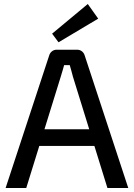

<svg xmlns="http://www.w3.org/2000/svg" viewBox="-20 -938 668 958"><path d="M365 -690Q378 -690 388 -682.5Q398 -675 402 -663L620 0H516L344 -555Q340 -570 336 -585Q332 -600 328 -613H300Q296 -600 292 -585Q288 -570 283 -555L111 0H8L226 -663Q230 -675 240 -682.5Q250 -690 263 -690ZM489 -293V-210H137V-293ZM418 -918 470 -845 272 -727 240 -770Z"/></svg>

Font: Exo 2 Medium
Style: Regular
Weight: 500
Designer: Natanael Gama
Foundry: Natanael Gama
Version: Version 2.010